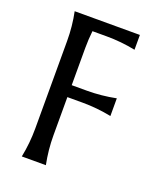

<svg xmlns="http://www.w3.org/2000/svg" viewBox="-137 -826 775 916"><g transform="rotate(20 251.0 -368.5)"><path d="M83 0Q97.7 -73.2 97.7 -146.5V-590.8Q97.7 -667 83 -737.3H414.1V-662.1Q340.8 -676.8 267.6 -676.8H195.3Q190.4 -631.8 190.4 -590.8V-400.9H267.6Q340.8 -400.9 414.1 -415.5V-325.7Q340.8 -340.3 267.6 -340.3H190.4V-146.5Q190.4 -73.2 205.1 0Z"/></g></svg>

Font: Classica
Style: Book
Weight: 400
Designer: Wojciech Kalinowski "wmk69" (wmk69@o2.pl)
Foundry: Wojciech Kalinowski "wmk69" (wmk69@o2.pl)
Version: Version 2.1.1; 2021-05-14